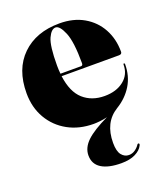

<svg xmlns="http://www.w3.org/2000/svg" viewBox="-126 -545 730 846"><g transform="rotate(-20 239.0 -122.0)"><path d="M399.5 168.5Q390 188.5 364 201.5Q338 214.5 298.5 214.5Q238 214.5 205.2 194Q172.5 173.5 172.5 133Q172.5 96.5 204.5 66Q236.5 35.5 307 2Q289 6.5 271.8 8.2Q254.5 10 243 10Q175 10 122.5 -19Q70 -48 40 -99.5Q10 -151 10 -218Q10 -330.5 75.5 -394.2Q141 -458 251 -458Q316.5 -458 364.2 -430.5Q412 -403 438 -355.5Q464 -308 464 -248Q464 -236 450 -236H181Q191 -159.5 230.5 -124.2Q270 -89 330 -89Q385.5 -89 420.2 -116.8Q455 -144.5 455 -191Q455 -195 458 -195Q462 -195 462 -190Q462 -135 435.8 -91.8Q409.5 -48.5 362.5 -20Q293.5 22.5 293.5 118Q293.5 157.5 307.5 174.8Q321.5 192 341.5 192Q357.5 192 370.5 183Q383.5 174 391 162.5Q394.5 156.5 399.5 159Q403 161.5 399.5 168.5ZM178 -287Q178 -266.5 180 -248H276Q285 -248 285 -259Q285 -359.5 266.8 -403.2Q248.5 -447 229 -447Q209 -447 193.5 -413.2Q178 -379.5 178 -287Z"/></g></svg>

Font: Fraunces 144pt Black
Style: Regular
Weight: 900
Version: Version 1.000;[0bf87f6ff]